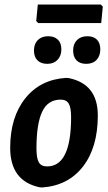

<svg xmlns="http://www.w3.org/2000/svg" viewBox="-20 -818 476 848"><path d="M425 -798 434 -789 427 -716H149L140 -725L147 -798ZM193 -658Q220 -658 235.5 -643Q251 -628 251 -600Q251 -571 234 -553.5Q217 -536 189 -536Q161 -536 145.5 -551.5Q130 -567 130 -595Q130 -624 147 -641Q164 -658 193 -658ZM366 -658Q393 -658 408 -643Q423 -628 423 -600Q423 -571 406.5 -553.5Q390 -536 361 -536Q333 -536 318 -551.5Q303 -567 303 -595Q303 -624 320 -641Q337 -658 366 -658ZM272 -474 284 -473Q412 -447 412 -308Q412 -167 346.5 -82.5Q281 2 166 10L154 9Q25 -19 25 -165Q25 -300 91.5 -383.5Q158 -467 272 -474ZM248 -378Q191 -378 166 -324Q141 -270 141 -163Q141 -119 151.5 -101Q162 -83 188 -83Q294 -83 294 -300Q294 -343 283.5 -360.5Q273 -378 248 -378Z"/></svg>

Font: Alegreya Sans
Style: Bold Italic
Weight: 700
Italic angle: -7°
Designer: Juan Pablo del Peral
Foundry: Huerta Tipografica
Version: Version 2.007